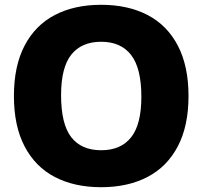

<svg xmlns="http://www.w3.org/2000/svg" viewBox="-20 -770 843 800"><path d="M38 -370Q38 -495 82.5 -580Q127 -665 208.5 -707.5Q290 -750 401.5 -750Q513 -750 594.8 -707.5Q676.5 -665 721 -579.8Q765.5 -494.5 765.5 -370Q765.5 -245.5 721 -160.5Q676.5 -75.5 594.8 -32.8Q513 10 401.5 10Q290 10 208.5 -32.5Q127 -75 82.5 -160Q38 -245 38 -370ZM569 -366.5Q569 -486 526.2 -541Q483.5 -596 401.5 -596Q320 -596 277.2 -542.5Q234.5 -489 234.5 -373.5Q234.5 -253 276.8 -198.5Q319 -144 401.5 -144Q483.5 -144 526.2 -197.8Q569 -251.5 569 -366.5Z"/></svg>

Font: Encode Sans ExtraBold
Style: Regular
Weight: 800
Designer: Multiple Designers
Foundry: Impallari Type
Version: Version 2.000